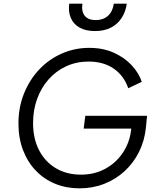

<svg xmlns="http://www.w3.org/2000/svg" viewBox="-20 -1019 867 1051"><path d="M81 -343Q81 -432 111.5 -507.5Q142 -583 195 -639Q248 -695 318.5 -726Q389 -757 468 -757Q545 -757 604 -730Q663 -703 702 -660.5Q741 -618 756 -571L682 -536Q659 -604 603 -643Q547 -682 465 -682Q398 -682 342 -656Q286 -630 245.5 -584Q205 -538 183 -477Q161 -416 161 -346Q161 -260 194 -196.5Q227 -133 286 -98Q345 -63 423 -63Q497 -63 556 -95Q615 -127 652.5 -183Q690 -239 698 -310L703 -351L734 -315H438L447 -385H785L779 -323Q772 -250 741.5 -188.5Q711 -127 662 -82Q613 -37 550 -12.5Q487 12 415 12Q343 12 282 -13Q221 -38 176 -85Q131 -132 106 -197.5Q81 -263 81 -343ZM359 -999H431Q425 -956 444 -932.5Q463 -909 504 -909Q545 -909 571 -932.5Q597 -956 603 -999H674Q668 -955 646 -921Q624 -887 587.5 -868Q551 -849 500 -849Q449 -849 415.5 -868Q382 -887 367.5 -921Q353 -955 359 -999Z"/></svg>

Font: Kosmopol Plus Jakarta Sans Italic It
Style: Regular
Weight: 400
Italic angle: -8.04999°
Designer: Gumpita Rahayu
Foundry: Tokotype
Version: Version 2.006